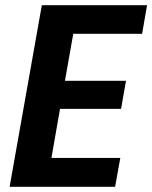

<svg xmlns="http://www.w3.org/2000/svg" viewBox="-20 -719 586 739"><path d="M527 -589H262L230 -408H465L446 -300H211L178 -111H443L423 0H17L141 -699H546Z"/></svg>

Font: SVN-Poppins SemiBold
Style: Italic
Weight: 600
Italic angle: -10°
Designer: Ninad Kale (Devanagari), Jonny Pinhorn (Latin)
Foundry: Indian Type Foundry
Version: Version 3.002 2017; ttfautohint (v1.8.3)